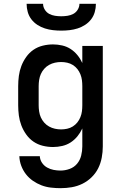

<svg xmlns="http://www.w3.org/2000/svg" viewBox="-20 -760 640 1003"><path d="M296 223Q271 223 245.5 220Q220 217 196.5 208Q173 199 152 184.5Q131 170 115.5 150Q100 130 91 106Q82 82 81 56H188Q189 75 199.5 90.5Q210 106 226 115Q242 124 260 127.5Q278 131 296 131Q320 131 343.5 122.5Q367 114 382.5 95.5Q398 77 404 53Q410 29 410 5V-89Q400 -67 384.5 -48Q369 -29 349 -16Q329 -3 305 2.5Q281 8 257 8Q230 8 203.5 1.5Q177 -5 155 -20Q133 -35 117 -57.5Q101 -80 91.5 -105Q82 -130 78.5 -156.5Q75 -183 75 -210V-310Q75 -337 78.5 -363.5Q82 -390 91.5 -415Q101 -440 117 -462.5Q133 -485 155 -500Q177 -515 203.5 -521.5Q230 -528 257 -528Q281 -528 305 -522.5Q329 -517 349 -504Q369 -491 384.5 -472Q400 -453 410 -431V-520H517V5Q517 34 511.5 63.5Q506 93 493 119Q480 145 458.5 166Q437 187 410.5 200Q384 213 355 218Q326 223 296 223ZM299 -84Q315 -84 331 -87.5Q347 -91 360.5 -99.5Q374 -108 384 -120.5Q394 -133 400 -148Q406 -163 408 -178.5Q410 -194 410 -210V-310Q410 -326 408 -341.5Q406 -357 400 -372Q394 -387 384 -399.5Q374 -412 360.5 -420.5Q347 -429 331 -432.5Q315 -436 299 -436Q283 -436 267 -432.5Q251 -429 236.5 -421Q222 -413 211 -400.5Q200 -388 193.5 -373.5Q187 -359 184.5 -342.5Q182 -326 182 -310V-210Q182 -194 184.5 -177.5Q187 -161 193.5 -146.5Q200 -132 211 -119.5Q222 -107 236.5 -99Q251 -91 267 -87.5Q283 -84 299 -84ZM300 -600Q278 -600 256.5 -602.5Q235 -605 214.5 -611.5Q194 -618 175.5 -630Q157 -642 144 -659Q131 -676 125 -697Q119 -718 119 -740H205Q205 -724 214 -709.5Q223 -695 237 -687.5Q251 -680 267.5 -677.5Q284 -675 300 -675Q316 -675 332.5 -677.5Q349 -680 363 -687.5Q377 -695 386 -709.5Q395 -724 395 -740H481Q481 -718 475 -697Q469 -676 456 -659Q443 -642 424.5 -630Q406 -618 385.5 -611.5Q365 -605 343.5 -602.5Q322 -600 300 -600Z"/></svg>

Font: Iosevka SS04 Semibold Extended
Style: Regular
Weight: 600
Width: 7
Monospace: yes
Designer: Belleve Invis
Foundry: Belleve Invis
Version: Version 19.0.0; ttfautohint (v1.8.4)